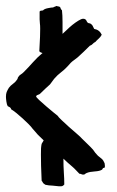

<svg xmlns="http://www.w3.org/2000/svg" viewBox="-20 -693 394 646"><path d="M173.8 -303.7Q175.8 -299.8 187 -289.1Q198.2 -278.3 211.9 -266.1Q225.6 -253.9 238.8 -242.7Q252 -231.4 256.8 -225.6Q265.6 -216.8 274.9 -208Q284.2 -199.2 293 -189.5Q299.8 -178.7 309.6 -168.9Q317.4 -163.1 322.8 -158.2Q328.1 -153.3 332 -143.6Q334 -132.8 332 -128.9Q326.2 -127.9 325.7 -126Q325.2 -124 323.2 -122.1Q315.4 -117.2 298.8 -116.2Q282.2 -115.2 272.5 -111.3Q267.6 -109.4 266.1 -107.4Q264.6 -105.5 259.8 -105.5Q256.8 -105.5 253.9 -106.9Q251 -108.4 247.1 -108.4Q241.2 -114.3 235.4 -120.6Q229.5 -127 222.7 -132.8Q214.8 -139.6 208 -145.5Q201.2 -151.4 193.4 -159.2Q193.4 -133.8 194.8 -112.8Q196.3 -91.8 196.3 -72.3Q191.4 -66.4 186.5 -66.4Q181.6 -66.4 176.8 -66.4Q171.9 -66.4 167 -67.4Q162.1 -68.4 157.2 -68.4Q150.4 -68.4 144.5 -69.3Q138.7 -70.3 132.8 -71.3Q125 -76.2 124.5 -78.1Q124 -80.1 120.1 -85L118.2 -134.8Q118.2 -149.4 117.7 -172.9Q117.2 -196.3 120.1 -209Q122.1 -211.9 123.5 -214.8Q125 -217.8 127 -220.7Q116.2 -230.5 107.4 -239.7Q98.6 -249 89.8 -259.8Q85 -266.6 75.7 -275.9Q66.4 -285.2 55.7 -294.9Q44.9 -304.7 34.7 -313Q24.4 -321.3 17.6 -325.2Q16.6 -330.1 13.2 -332Q9.8 -334 5.9 -335.9Q2.9 -340.8 1.5 -351.1Q0 -361.3 0 -367.2Q0 -377 2.4 -383.3Q4.9 -389.6 9.8 -397.5Q15.6 -405.3 23.9 -411.1Q32.2 -417 37.1 -424.8Q39.1 -426.8 39.6 -429.7Q40 -432.6 42 -434.6Q44.9 -439.5 49.8 -442.4Q54.7 -445.3 59.6 -450.2Q76.2 -466.8 90.8 -483.4Q105.5 -500 123 -514.6Q112.3 -517.6 112.3 -521.5Q112.3 -528.3 113.3 -541.5Q114.3 -554.7 114.7 -569.3Q115.2 -584 115.2 -596.2Q115.2 -608.4 114.3 -613.3Q113.3 -623 113.3 -627.9Q113.3 -632.8 113.3 -637.7V-654.3Q115.2 -657.2 118.7 -657.2Q122.1 -657.2 125 -658.2Q128.9 -663.1 141.1 -665.5Q153.3 -668 159.2 -668Q161.1 -669.9 164.1 -670.4Q167 -670.9 168.9 -672.9Q175.8 -671.9 178.7 -670.9Q181.6 -669.9 182.6 -668.5Q183.6 -667 184.1 -664.6Q184.6 -662.1 188.5 -658.2Q189.5 -651.4 189.9 -640.6Q190.4 -629.9 190.4 -618.7Q190.4 -607.4 190.4 -596.7Q190.4 -585.9 190.4 -579.1Q195.3 -583 204.1 -591.8Q212.9 -600.6 223.1 -608.9Q233.4 -617.2 243.7 -623.5Q253.9 -629.9 259.8 -629.9Q268.6 -629.9 271.5 -622.1Q274.4 -614.3 283.2 -614.3Q290 -610.4 292 -605.5Q293.9 -600.6 296.9 -595.7Q314.5 -592.8 322.3 -576.2Q318.4 -568.4 312 -563Q305.7 -557.6 300.8 -551.8Q295.9 -549.8 292 -545.4Q288.1 -541 282.2 -539.1Q271.5 -528.3 261.7 -519Q252 -509.8 241.2 -500Q235.4 -495.1 229 -490.7Q222.7 -486.3 217.8 -481.4Q200.2 -460.9 186.5 -450.7Q172.9 -440.4 162.1 -427.7Q158.2 -422.9 155.3 -418.5Q152.3 -414.1 148.4 -409.2Q139.6 -401.4 131.8 -394Q124 -386.7 116.2 -378.9Q114.3 -376 107.9 -374Q101.6 -372.1 101.6 -368.2Q101.6 -366.2 111.8 -356.4Q122.1 -346.7 134.8 -335.9Q147.5 -325.2 159.2 -315.4Q170.9 -305.7 173.8 -303.7Z"/></svg>

Font: Caesar Dressing
Style: Regular
Weight: 400
Designer: Dathan Boardman
Foundry: Open Window
Version: Version 1.000